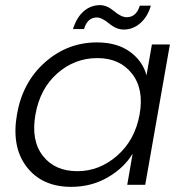

<svg xmlns="http://www.w3.org/2000/svg" viewBox="-20 -719 715 747"><path d="M46 -274Q68 -400 155.5 -477Q243 -554 357 -554Q435 -554 485 -518Q535 -482 550 -426L571 -546H641L545 0H475L496 -121Q462 -65 398.5 -28.5Q335 8 257 8Q144 8 84 -69.5Q24 -147 46 -274ZM359 -493Q271 -493 203.5 -434Q136 -375 118 -274Q100 -173 146.5 -113Q193 -53 281 -53Q367 -53 436 -113.5Q505 -174 523 -273Q541 -372 493.5 -432.5Q446 -493 359 -493ZM264 -606Q278 -651 305.5 -675Q333 -699 369 -699Q396 -699 424 -675.5Q452 -652 473 -652Q510 -652 524 -697H567Q554 -653 525.5 -628.5Q497 -604 461 -604Q433 -604 404.5 -627.5Q376 -651 357 -651Q320 -651 307 -606Z"/></svg>

Font: Poppins Light
Style: Italic
Weight: 300
Italic angle: -10°
Designer: Ninad Kale (Devanagari), Jonny Pinhorn (Latin)
Foundry: Indian Type Foundry
Version: Version 3.200;PS 1.000;hotconv 16.6.54;makeotf.lib2.5.65590